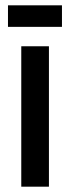

<svg xmlns="http://www.w3.org/2000/svg" viewBox="-20 -702 264 722"><path d="M60 0V-528H164V0ZM10 -601V-682H213V-601Z"/></svg>

Font: Bricolage Grotesque 12pt Condensed Medium
Style: Regular
Weight: 500
Width: 3
Designer: Mathieu Triay
Foundry: Atelier Triay
Version: Version 1.001; ttfautohint (v1.8.4.7-5d5b);gftools[0.9.33.de